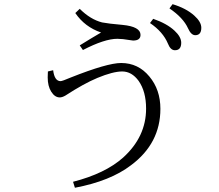

<svg xmlns="http://www.w3.org/2000/svg" viewBox="-20 -846 1040 910"><path d="M357.9 -630.9Q378.4 -644 412.1 -664.1Q451.2 -687 459 -691.9Q381.8 -718.3 336.9 -784.2L357.9 -804.2Q408.2 -753.9 463.9 -739.7Q493.2 -733.9 561 -728Q646 -719.7 646 -680.7Q646 -653.8 610.8 -653.8Q610.4 -653.8 596.2 -655.8Q560.1 -662.1 536.1 -662.1Q475.6 -662.1 373 -608.9ZM231.9 -513.2Q238.3 -461.4 267.1 -461.4Q274.9 -461.4 314.9 -478.5Q488.3 -547.4 554.2 -547.4Q635.3 -547.4 688 -483.4Q740.2 -420.9 740.2 -330.1Q740.2 -166.5 601.1 -63Q502.9 12.2 335 43.9L326.2 15.6Q478.5 -23.4 563.5 -99.1Q672.4 -197.8 672.4 -331.1Q672.4 -412.1 637.2 -462.4Q604.5 -507.3 559.1 -507.3Q515.6 -507.3 441.4 -476.6Q377 -449.7 290 -393.1Q274.9 -384.3 263.2 -384.3Q239.7 -384.3 222.7 -411.6Q206.1 -438 206.1 -479Q206.1 -497.1 207 -507.3ZM706.1 -756.8Q771 -734.4 807.1 -700.7Q838.9 -671.4 838.9 -643.1Q838.9 -607.9 809.1 -607.9Q788.1 -607.9 775.9 -639.2Q752.4 -695.3 690.9 -736.8ZM797.9 -826.2Q861.8 -807.1 900.9 -772Q934.1 -742.2 934.1 -714.4Q934.1 -679.2 905.3 -679.2Q885.7 -679.2 871.1 -711.9Q848.6 -761.7 783.2 -806.2Z"/></svg>

Font: I.Ming
Style: Regular
Weight: 400
Designer: Ichiten Fonts Project
Version: Version 5.10 Mar 24, 2018